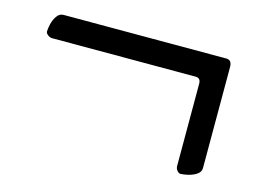

<svg xmlns="http://www.w3.org/2000/svg" viewBox="-59 -484 718 538"><g transform="rotate(15 300.0 -215.0)"><path d="M497.9 -42.2Q493.1 -42.2 488.3 -47.9Q483.4 -53.6 483.4 -61.1V-299.9Q483.4 -316.3 468.6 -316.3H52.5Q45.9 -316.3 39.7 -321.1Q33.6 -325.9 33.6 -330.7Q33.6 -339 36.7 -352.6Q39.9 -366.1 47.4 -376.9Q55 -387.7 66.6 -387.7H537.8Q547.7 -387.7 551.3 -382Q554.9 -376.3 554.9 -368V-74.4Q554.9 -62.7 544.1 -55.6Q533.3 -48.5 519.7 -45.3Q506.2 -42.2 497.9 -42.2Z"/></g></svg>

Font: EB Garamond
Style: Italic
Weight: 400
Italic angle: -17.2°
Designer: Georg Duffner and Octavio Pardo
Foundry: Georg Duffner
Version: Version 1.001